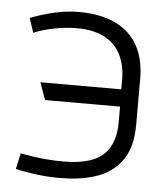

<svg xmlns="http://www.w3.org/2000/svg" viewBox="-44 -549 507 599"><g transform="rotate(5 210.0 -249.5)"><path d="M43 -433Q72 -445 108 -452Q144 -459 177 -459Q230 -459 264 -441Q298 -423 315 -390Q332 -357 332 -311V-281H79L98 -227H333V-186Q334 -133 316 -101Q298 -69 262 -55Q226 -41 172 -41Q146 -41 121.5 -43Q97 -45 77.5 -48Q58 -51 47 -53Q36 -55 37 -55L26 -5Q61 3 99 7.5Q137 12 174 11Q240 10 287.5 -8.5Q335 -27 361.5 -67.5Q388 -108 388 -174V-319Q388 -379 365 -421.5Q342 -464 295.5 -487Q249 -510 179 -510Q141 -510 102.5 -501Q64 -492 28 -478Z"/></g></svg>

Font: AdventPro_ExpandedRegular
Style: ExpandedRegular
Weight: 400
Width: 7
Designer: VivaRado, Andreas Kalpakidis
Foundry: VivaRado, Andreas Kalpakidis
Version: Version 3.000